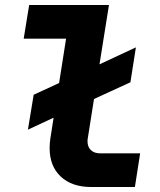

<svg xmlns="http://www.w3.org/2000/svg" viewBox="-20 -750 640 770"><path d="M542 -135 521 0H346Q268 0 223.5 -42Q179 -84 179 -156Q179 -176 182 -195L195 -278L92 -230L115 -370L217 -417L245 -595H75L97 -730H417L379 -492L525 -560L503 -420L357 -353L332 -195Q331 -191 331 -183Q331 -161 344.5 -148Q358 -135 382 -135Z"/></svg>

Font: JetBrains Mono Extra Bold
Style: Italic
Weight: 800
Italic angle: -9°
Monospace: yes
Designer: Philipp Nurullin, Konstantin Bulenkov
Foundry: JetBrains
Version: 2.002